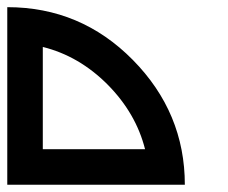

<svg xmlns="http://www.w3.org/2000/svg" viewBox="-20 -508 626 528"><path d="M97.7 -97.7H378.9Q354 -196.3 276.4 -274.9Q197.8 -354 97.7 -378.9ZM0 0V-488.3Q202.1 -488.3 345.2 -343.3Q488.3 -198.2 488.3 0Z"/></svg>

Font: Arounder
Style: Regular
Weight: 400
Designer: Maxim Raikov
Foundry: Maxim Raikov
Version: Version 1.00 March 23, 2021, initial release